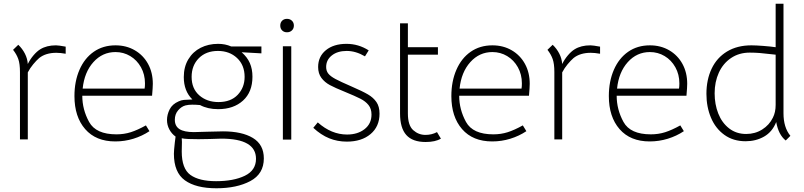

<svg xmlns="http://www.w3.org/2000/svg" viewBox="-20 -748 4308 1029"><path d="M332 -498V-460Q303 -465 282 -465Q225 -465 190 -437Q175 -424 158 -403.5Q141 -383 129 -360V-1H87V-362Q87 -406 78 -431.5Q69 -457 50 -481L78 -508Q100 -487 113.5 -460.5Q127 -434 129 -405Q142 -431 160 -452Q178 -473 196 -484Q230 -505 280 -505Q294 -505 332 -498Z M604 -28Q645 -28 681 -39.5Q717 -51 762 -76L781 -45Q742 -19 695 -4.5Q648 10 598 10Q494 10 436.5 -56Q379 -122 379 -233Q379 -312 406 -374Q433 -436 482.5 -470.5Q532 -505 599 -505Q657 -505 702.5 -478.5Q748 -452 773.5 -405.5Q799 -359 799 -299Q799 -281 795 -235H421Q421 -161 457.5 -94.5Q494 -28 604 -28ZM755 -273Q757 -284 757 -301Q757 -349 735.5 -387.5Q714 -426 678 -447.5Q642 -469 599 -469Q529 -469 480.5 -415Q432 -361 423 -273Z M912 76Q912 60 917 15Q919 4 921 -16Q900 -31 887.5 -54.5Q875 -78 875 -105Q875 -133 889 -161.5Q903 -190 938 -205Q951 -211 965 -212.5Q979 -214 1011 -215Q965 -260 965 -335Q965 -390 989.5 -430.5Q1014 -471 1055.5 -492Q1097 -513 1149 -513Q1187 -513 1219 -499H1381V-462L1275 -468Q1305 -442 1319 -410Q1333 -378 1333 -337Q1333 -255 1282.5 -209Q1232 -163 1149 -163Q1093 -163 1052 -185Q1030 -187 1010 -187Q990 -187 974 -183Q952 -177 934.5 -156.5Q917 -136 917 -106Q917 -72 942 -56Q967 -40 1019 -40L1089 -42L1175 -44Q1277 -44 1335.5 -8.5Q1394 27 1394 101Q1394 184 1321.5 222.5Q1249 261 1140 261Q1030 261 971 218.5Q912 176 912 76ZM1291 -336Q1291 -399 1250.5 -437Q1210 -475 1148 -475Q1084 -475 1045.5 -436Q1007 -397 1007 -336Q1007 -273 1048 -237Q1089 -201 1151 -201Q1217 -201 1254 -240Q1291 -279 1291 -336ZM1352 103Q1352 -5 1166 -5Q1142 -5 1104 -3L1043 -2Q1014 -2 990 -3Q966 -4 954 -7Q955 -2 955 13L954 64Q954 156 1000.5 189.5Q1047 223 1138 223Q1232 223 1292 194Q1352 165 1352 103Z M1496 -500H1541V0H1496ZM1482 -611Q1482 -627 1492 -637Q1502 -647 1518 -647Q1534 -647 1544.5 -637Q1555 -627 1555 -611Q1555 -595 1544.5 -585Q1534 -575 1518 -575Q1502 -575 1492 -585Q1482 -595 1482 -611Z M1659 -63 1683 -92Q1756 -27 1840 -27Q1897 -27 1934 -56Q1971 -85 1971 -134Q1971 -165 1955 -185Q1939 -205 1911.5 -219Q1884 -233 1828 -256Q1776 -277 1748 -292Q1720 -307 1702.5 -330.5Q1685 -354 1685 -389Q1685 -445 1726.5 -479Q1768 -513 1837 -513Q1901 -513 1956 -478L1936 -446Q1887 -475 1838 -475Q1789 -475 1758.5 -451Q1728 -427 1728 -389Q1728 -368 1739.5 -353.5Q1751 -339 1778 -324.5Q1805 -310 1863 -285Q1923 -259 1952 -242Q1981 -225 1997.5 -201Q2014 -177 2014 -139Q2014 -70 1966 -29.5Q1918 11 1839 11Q1788 11 1744 -7Q1700 -25 1659 -63Z M2124 -140V-623H2166V-495H2327V-455H2166V-140Q2166 -76 2194.5 -50.5Q2223 -25 2260 -25Q2294 -25 2322 -40L2343 -5Q2313 13 2261 13Q2191 13 2157.5 -24.5Q2124 -62 2124 -140Z M2624 -28Q2665 -28 2701 -39.5Q2737 -51 2782 -76L2801 -45Q2762 -19 2715 -4.5Q2668 10 2618 10Q2514 10 2456.5 -56Q2399 -122 2399 -233Q2399 -312 2426 -374Q2453 -436 2502.5 -470.5Q2552 -505 2619 -505Q2677 -505 2722.5 -478.5Q2768 -452 2793.5 -405.5Q2819 -359 2819 -299Q2819 -281 2815 -235H2441Q2441 -161 2477.5 -94.5Q2514 -28 2624 -28ZM2775 -273Q2777 -284 2777 -301Q2777 -349 2755.5 -387.5Q2734 -426 2698 -447.5Q2662 -469 2619 -469Q2549 -469 2500.5 -415Q2452 -361 2443 -273Z M3196 -498V-460Q3167 -465 3146 -465Q3089 -465 3054 -437Q3039 -424 3022 -403.5Q3005 -383 2993 -360V-1H2951V-362Q2951 -406 2942 -431.5Q2933 -457 2914 -481L2942 -508Q2964 -487 2977.5 -460.5Q2991 -434 2993 -405Q3006 -431 3024 -452Q3042 -473 3060 -484Q3094 -505 3144 -505Q3158 -505 3196 -498Z M3468 -28Q3509 -28 3545 -39.5Q3581 -51 3626 -76L3645 -45Q3606 -19 3559 -4.5Q3512 10 3462 10Q3358 10 3300.5 -56Q3243 -122 3243 -233Q3243 -312 3270 -374Q3297 -436 3346.5 -470.5Q3396 -505 3463 -505Q3521 -505 3566.5 -478.5Q3612 -452 3637.5 -405.5Q3663 -359 3663 -299Q3663 -281 3659 -235H3285Q3285 -161 3321.5 -94.5Q3358 -28 3468 -28ZM3619 -273Q3621 -284 3621 -301Q3621 -349 3599.5 -387.5Q3578 -426 3542 -447.5Q3506 -469 3463 -469Q3393 -469 3344.5 -415Q3296 -361 3287 -273Z M3766 -245Q3766 -321 3794 -380Q3822 -439 3876.5 -472Q3931 -505 4007 -505Q4031 -505 4070 -502Q4109 -499 4137 -495V-728H4179V-141Q4179 -65 4216 -20L4191 5Q4152 -26 4140 -94Q4119 -41 4075 -16Q4031 9 3976 9Q3910 9 3862.5 -25Q3815 -59 3790.5 -117Q3766 -175 3766 -245ZM4122 -117Q4137 -146 4137 -186V-455Q4077 -462 4051 -464Q4025 -466 3998 -466Q3941 -466 3898 -437Q3855 -408 3832.5 -358.5Q3810 -309 3810 -248Q3810 -189 3829.5 -139.5Q3849 -90 3887.5 -60Q3926 -30 3979 -30Q4027 -30 4065 -54Q4103 -78 4122 -117Z"/></svg>

Font: Bellota Text Light
Style: Regular
Weight: 300
Designer: Kemie Guaida
Foundry: Kemie Guaida
Version: Version 4.001